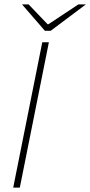

<svg xmlns="http://www.w3.org/2000/svg" viewBox="-20 -852 410 872"><path d="M40 0 172 -660H202L70 0ZM184 -712 80 -832H110L196 -742H200L336 -832H370L210 -712Z"/></svg>

Font: Source Sans 3
Style: Italic
Weight: 200
Italic angle: -11°
Designer: Paul D. Hunt
Foundry: Adobe
Version: Version 3.046;hotconv 1.0.118;makeotfexe 2.5.65603